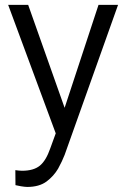

<svg xmlns="http://www.w3.org/2000/svg" viewBox="-20 -548 514 782"><path d="M13.2 -528.3 207 -4.9 184.6 56.6C173.3 88.9 159.7 112.3 142.6 126.5C125.5 140.6 101.1 147.5 69.8 147.5C65.4 147.5 49.8 146.5 42.5 145L43 206.1C50.8 208.5 79.1 213.4 90.8 213.4C123 213.4 149.4 206.1 169.4 191.4C189.5 176.3 205.1 158.7 216.8 138.7C228 118.2 236.8 99.6 243.2 83L460.9 -528.3H381.3L243.2 -108.9L94.7 -528.3Z"/></svg>

Font: Vazirmatn Light
Style: Regular
Weight: 300
Designer: Saber Rastikerdar
Foundry: Saber Rastikerdar
Version: Version 33.003